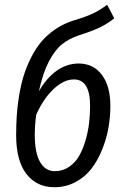

<svg xmlns="http://www.w3.org/2000/svg" viewBox="-20 -763 519 795"><path d="M306.2 -500Q366.2 -500 401.6 -453.4Q437 -406.7 437 -324.2Q437 -279.8 429.2 -234.6Q421.4 -189.5 403.3 -144.5Q385.3 -99.6 359.1 -65.2Q333 -30.8 293 -9.3Q252.9 12.2 205.1 12.2Q131.8 12.2 89.4 -42.7Q46.9 -97.7 46.9 -203.1Q46.9 -244.6 49.3 -283.2Q51.8 -321.8 58.8 -365.5Q65.9 -409.2 77.4 -447Q88.9 -484.9 107.7 -522.7Q126.5 -560.5 150.9 -589.8Q175.3 -619.1 210.4 -642.8Q245.6 -666.5 288.1 -679.2Q337.9 -694.3 365.5 -707.5Q393.1 -720.7 423.8 -743.2L453.1 -687Q423.8 -664.1 392.8 -649.2Q361.8 -634.3 308.1 -617.2Q266.1 -603.5 236.3 -579.3Q206.5 -555.2 181.6 -506.8Q156.7 -458.5 141.1 -384.8Q171.9 -439.5 214.1 -469.7Q256.3 -500 306.2 -500ZM207 -54.2Q239.3 -54.2 265.4 -71.8Q291.5 -89.4 307.4 -116.9Q323.2 -144.5 334 -181.2Q344.7 -217.8 348.9 -253.4Q353 -289.1 353 -325.2Q353 -434.1 286.1 -434.1Q244.6 -434.1 202.6 -395Q160.6 -356 129.9 -288.1Q124 -244.6 124 -204.1Q124 -130.4 145.8 -92.3Q167.5 -54.2 207 -54.2Z"/></svg>

Font: Fira Sans Compressed Book
Style: Italic
Weight: 350
Width: 3
Italic angle: -8°
Designer: Carrois Corporate & Edenspiekermann AG
Foundry: Carrois Corporate GbR & Edenspiekermann AG
Version: Version 4.203;PS 004.203;hotconv 1.0.88;makeotf.lib2.5.64775